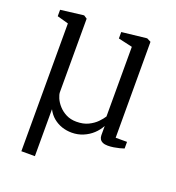

<svg xmlns="http://www.w3.org/2000/svg" viewBox="-134 -665 872 953"><g transform="rotate(20 302.0 -188.0)"><path d="M85.5 182V-493L26 -509.5V-543.5L144 -558H148.5L165 -547V-159.5Q165 -147 173 -128.2Q181 -109.5 197 -91.5Q213 -73.5 236.8 -61.2Q260.5 -49 291.5 -49Q328 -49 354 -61.8Q380 -74.5 397.2 -92.2Q414.5 -110 423.5 -124.5V-492.5L349 -509.5V-543.5L478 -558H481.5L502 -547.5L502.5 -41H562.5V-6Q552.5 -2.5 538.8 1Q525 4.5 509.2 7Q493.5 9.5 478.5 9.5Q462.5 9.5 452 4.8Q441.5 0 436.5 -8.5Q431.5 -17 431.5 -28.5V-77.5Q418.5 -53 397.2 -33.2Q376 -13.5 348 -1.8Q320 10 288 10Q261 10 236.2 1.8Q211.5 -6.5 191 -23.2Q170.5 -40 157 -66V182Z"/></g></svg>

Font: Merriweather 36pt Light
Style: Regular
Weight: 300
Designer: Eben Sorkin
Foundry: Eben Sorkin
Version: Version 2.100